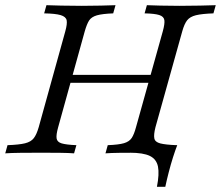

<svg xmlns="http://www.w3.org/2000/svg" viewBox="-25 -591 851 740"><path d="M579.8 129Q589.5 79.8 583.9 51.2Q578.2 22.6 552.8 10.1Q527.4 -2.4 475 -2.4L611.3 -32.3L658.1 -31.5Q650.8 -12.9 641.9 14.9Q633.1 42.7 625.4 72.6Q617.7 102.4 612.1 129ZM381.5 0 390.3 -31.5Q432.3 -33.1 452.8 -39.1Q473.4 -45.2 482.7 -59.3Q491.9 -73.4 499.2 -100.8L602.4 -470.2Q610.5 -499.2 608.5 -513.3Q606.5 -527.4 588.7 -533.1Q571 -538.7 532.3 -539.5L541.1 -571Q561.3 -570.2 593.5 -569.4Q625.8 -568.5 666.1 -568.5Q708.9 -568.5 745.6 -569.4Q782.3 -570.2 806.5 -571L797.6 -539.5Q753.2 -537.9 730.2 -532.3Q707.3 -526.6 696.4 -512.9Q685.5 -499.2 677.4 -470.2L574.2 -100.8Q566.9 -71.8 569.8 -57.7Q572.6 -43.5 592.7 -38.3Q612.9 -33.1 655.6 -31.5L646.8 0Q625 -1.6 589.1 -2Q553.2 -2.4 511.3 -2.4Q470.2 -2.4 436.7 -2Q403.2 -1.6 381.5 0ZM-4.8 0 4 -31.5Q48.4 -33.1 71.4 -38.7Q94.4 -44.4 105.2 -58.5Q116.1 -72.6 124.2 -100.8L226.6 -470.2Q234.7 -499.2 231.9 -512.9Q229 -526.6 208.9 -532.7Q188.7 -538.7 145.2 -539.5L154 -571Q175.8 -570.2 210.9 -569.4Q246 -568.5 290.3 -568.5Q329.8 -568.5 363.7 -569.4Q397.6 -570.2 420.2 -571L411.3 -539.5Q369.4 -537.9 348.4 -531.9Q327.4 -525.8 318.5 -512.1Q309.7 -498.4 301.6 -470.2L199.2 -100.8Q191.1 -71.8 193.1 -57.7Q195.2 -43.5 212.9 -38.3Q230.6 -33.1 269.4 -31.5L260.5 0Q239.5 -1.6 206.9 -2Q174.2 -2.4 135.5 -2.4Q90.3 -2.4 54.4 -2Q18.5 -1.6 -4.8 0ZM227.4 -271.8 236.3 -302.4H571L561.3 -271.8Z"/></svg>

Font: Playfair 12pt Light
Style: Italic
Weight: 300
Italic angle: -15.6°
Designer: Claus Eggers Sørensen
Foundry: Claus Eggers Sørensen
Version: Version 2.000;gftools[0.9.28]